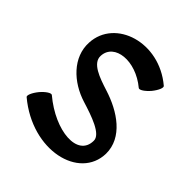

<svg xmlns="http://www.w3.org/2000/svg" viewBox="-162 -657 776 776"><g transform="rotate(45 226.0 -269.5)"><path d="M31 -68C198 72 417 18 420 -133C421 -226 332 -286 239 -315C186 -332 122 -353 125 -398C129 -473 240 -486 326 -414C333 -409 353 -422 371 -443C389 -465 398 -487 391 -492C255 -607 61 -545 54 -402C49 -314 122 -245 209 -218C270 -199 350 -173 348 -134C347 -42 210 -51 97 -146C90 -151 70 -138 52 -117C34 -95 25 -73 31 -68Z"/></g></svg>

Font: Nupuram Condensed Medium
Style: Regular
Weight: 500
Width: 3
Designer: Santhosh Thottingal (santhosh.thottingal@gmail.com)
Foundry: SMC
Version: Version 1.000